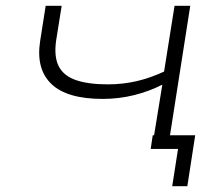

<svg xmlns="http://www.w3.org/2000/svg" viewBox="-20 -512 754 660"><path d="M572 128 592 0H498L505 -47H651L624 128ZM502 0 538 -221Q493 -198 441 -185Q389 -172 333 -172Q210 -172 156.5 -223.5Q103 -275 118 -371L137 -492H192L173 -373Q165 -317 182 -284Q199 -251 241.5 -236.5Q284 -222 351 -222Q402 -222 449.5 -233Q497 -244 544 -266L580 -492H634L557 0Z"/></svg>

Font: Nunito Sans 7pt Expanded ExtraLight
Style: Italic
Weight: 250
Width: 7
Italic angle: -9°
Designer: Vernon Adams
Foundry: Vernon Adams
Version: Version 3.101;gftools[0.9.27]